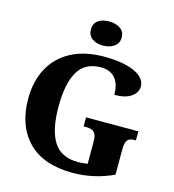

<svg xmlns="http://www.w3.org/2000/svg" viewBox="-134 -1050 1059 1170"><g transform="rotate(15 395.5 -464.5)"><path d="M54 -358Q54 -467 98 -549.5Q142 -632 228 -678Q314 -724 437 -724Q521 -724 580 -708.5Q639 -693 668.5 -666.5Q698 -640 698 -606Q698 -567 661 -541Q624 -515 555 -515Q555 -583 524 -619.5Q493 -656 434 -656Q335 -656 290 -580.5Q245 -505 245 -358Q245 -211 292.5 -136.5Q340 -62 447 -62Q472 -62 507 -67V-209Q507 -248 492 -264.5Q477 -281 441 -281H424V-338H754V-281H743Q712 -281 700 -264Q688 -247 688 -205V-47Q565 10 432 10Q246 10 150 -88.5Q54 -187 54 -358ZM314 -863Q314 -901 340 -920Q366 -939 410 -939Q452 -939 480 -920Q508 -901 508 -863Q508 -827 479.5 -807Q451 -787 410 -787Q367 -787 340.5 -807Q314 -827 314 -863Z"/></g></svg>

Font: Noto Serif ExtraBold
Style: Regular
Weight: 800
Designer: Monotype Design Team
Foundry: Monotype Imaging Inc.
Version: Version 1.001